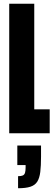

<svg xmlns="http://www.w3.org/2000/svg" viewBox="-20 -708 292 1020"><path d="M29 0V-688H162V-127H244V0ZM76 292V228Q93 228 101.5 224Q110 220 113 209.5Q116 199 116 182V169H72V65H198V124Q198 173 194 205.5Q190 238 178 257Q166 276 141.5 284Q117 292 76 292Z"/></svg>

Font: Saira UltraCondensed Black
Style: Regular
Weight: 900
Width: 1
Designer: Hector Gatti with collaboration of the Omnibus-Type team
Foundry: Omnibus-Type
Version: Version 1.101